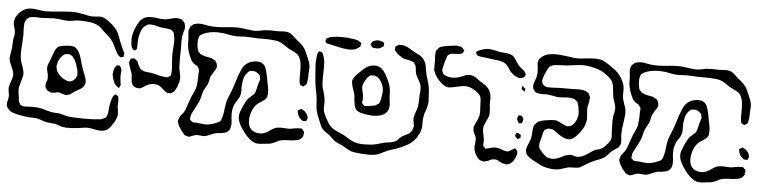

<svg xmlns="http://www.w3.org/2000/svg" viewBox="-44 -810 4237 1066"><g transform="rotate(5 2075.0 -277.5)"><path d="M597 -153Q598 -154 598.5 -155.5Q599 -157 600 -157L603 -156Q606 -154 609.5 -153Q613 -152 616 -150Q618 -148 619 -143Q620 -138 620 -136Q621 -131 621 -122L620 -93Q621 -83 623 -70Q625 -57 625 -48Q625 -34 612 -8Q600 13 588.5 27Q577 41 562 47Q553 51 539 51Q522 51 500 46Q495 45 483 43Q471 41 461 41Q451 41 436 43.5Q421 46 414 47Q373 52 345 51L323 48Q306 43 301 41Q284 35 282 35L261 33Q253 33 239 31Q232 30 210 23Q188 15 176 13Q168 12 154 12Q140 12 131 11Q112 10 74 2Q69 1 60.5 -1Q52 -3 41 -7Q26 -13 16 -26Q11 -31 10 -34Q6 -41 6 -54Q6 -61 10 -75Q11 -79 12 -84Q13 -89 13 -96Q13 -109 10 -119Q8 -133 8 -139Q8 -152 18 -178Q19 -181 23 -193.5Q27 -206 27 -216Q27 -227 22.5 -239Q18 -251 13 -262Q12 -265 6 -278.5Q0 -292 -1 -305Q-1 -314 1.5 -327.5Q4 -341 5 -348Q7 -359 7.5 -367Q8 -375 8 -380Q8 -391 10 -413Q11 -419 13.5 -430.5Q16 -442 16 -451Q16 -461 10 -479Q9 -482 7 -490.5Q5 -499 5 -506Q5 -531 26 -557Q37 -570 52 -579Q67 -588 83 -590Q88 -591 99 -591Q112 -591 138 -587Q164 -583 176 -583Q199 -583 247 -588Q260 -589 287.5 -591Q315 -593 328 -593Q348 -593 388 -585L416 -579Q428 -577 434 -577L456 -578Q477 -581 490 -579Q505 -575 519 -565Q559 -537 576 -513Q587 -498 599 -462Q607 -440 612 -430Q615 -421 619 -413.5Q623 -406 626 -399Q630 -394 631 -388L630 -380Q629 -378 629 -373.5Q629 -369 628 -368Q627 -367 624 -367Q621 -367 620 -366Q619 -366 616 -365Q613 -364 612 -365Q611 -365 608.5 -367Q606 -369 605 -370Q603 -372 600.5 -373.5Q598 -375 596 -378Q594 -380 589 -390Q581 -406 579 -409Q577 -412 569.5 -428.5Q562 -445 552 -457Q542 -469 527.5 -482Q513 -495 506 -501Q502 -505 491.5 -515.5Q481 -526 470 -531Q453 -541 419 -545Q395 -548 369 -548Q358 -548 350.5 -547Q343 -546 337 -545Q315 -541 304 -541Q291 -541 261 -545Q256 -545 245 -546.5Q234 -548 226 -548Q213 -548 185 -546Q167 -544 158 -544Q148 -544 139 -545Q130 -546 120 -546Q113 -546 101 -544L90 -542L81 -535Q80 -534 77.5 -532.5Q75 -531 73 -528Q71 -526 70 -523Q69 -520 68 -518L64 -509Q63 -504 63 -495Q62 -488 62.5 -478Q63 -468 63 -463Q64 -456 64 -442Q64 -427 62 -397Q59 -369 59 -341Q59 -316 62 -305Q64 -295 66.5 -287.5Q69 -280 71 -275Q83 -243 83 -225Q83 -213 74 -184Q67 -161 66 -156Q64 -150 64 -137Q64 -126 66 -112.5Q68 -99 69 -94Q69 -90 69.5 -82.5Q70 -75 72 -70Q72 -68 78 -60Q78 -59 79 -57Q80 -55 82 -52L90 -50Q98 -46 101 -46H106Q116 -46 120 -47L152 -48Q172 -48 191 -45Q205 -43 225 -36Q245 -30 256 -28L277 -26Q292 -26 299 -25Q306 -24 320 -20L340 -14Q354 -11 371 -10Q388 -9 394 -9Q442 -7 466 -8Q474 -8 494.5 -9Q515 -10 531 -12Q543 -15 553 -21Q554 -21 556 -22Q558 -23 561 -25Q562 -26 563 -29.5Q564 -33 565 -34Q570 -44 571 -56.5Q572 -69 572 -72Q576 -114 589 -145Q589 -145 597 -153ZM430 -202Q429 -196 425 -191Q423 -185 421 -183Q419 -180 416.5 -178.5Q414 -177 412 -175Q405 -170 394 -164Q383 -158 375 -153Q354 -137 350 -135L340 -132Q331 -129 329 -129L321 -131L296 -138Q287 -141 286 -141H284Q280 -141 273.5 -139.5Q267 -138 264 -137Q253 -135 242 -137Q239 -138 235.5 -140Q232 -142 229 -143Q228 -144 222 -147Q220 -149 219 -151.5Q218 -154 216 -156Q215 -158 213 -160.5Q211 -163 211 -165Q210 -167 210.5 -170.5Q211 -174 211 -176Q211 -184 212 -187Q213 -191 216 -198Q219 -205 219 -208Q220 -211 219.5 -213Q219 -215 219 -217V-226Q219 -233 215 -247Q211 -263 211 -270Q211 -284 217.5 -298.5Q224 -313 225 -316Q229 -325 232 -336Q240 -358 245 -369Q253 -387 265 -394Q267 -395 270 -395.5Q273 -396 275 -397Q287 -401 311 -403L325 -404Q331 -404 345 -402Q350 -402 352 -401L360 -395Q376 -383 386 -356Q391 -343 395.5 -326Q400 -309 402 -303Q407 -284 425 -241Q426 -238 429.5 -225Q433 -212 430 -202ZM349 -342Q345 -349 342 -350Q340 -351 336.5 -352.5Q333 -354 331 -355Q329 -356 327 -357Q325 -358 323 -358Q318 -358 314 -356Q305 -356 302 -354Q299 -353 296 -350Q293 -347 291 -346Q281 -337 273.5 -323Q266 -309 264 -294Q264 -291 263 -287.5Q262 -284 262 -281L265 -271Q265 -266 267 -260Q268 -258 273 -250Q281 -238 293.5 -227.5Q306 -217 320 -212Q330 -207 334 -207Q349 -205 362.5 -215Q376 -225 380 -240Q382 -246 382 -251Q382 -258 381 -263.5Q380 -269 379 -273Q373 -297 366.5 -313.5Q360 -330 349 -342ZM592 -217Q590 -220 589 -223Q588 -226 587 -229Q577 -251 577 -271Q577 -276 579 -286Q582 -298 583 -300Q584 -303 586 -305.5Q588 -308 590 -311Q593 -317 595 -318Q596 -319 600 -318.5Q604 -318 605 -318Q606 -318 609 -318.5Q612 -319 613 -318Q614 -317 615 -314.5Q616 -312 617 -311Q623 -299 623 -293Q621 -273 621 -263Q621 -248 625 -220Q625 -219 626 -216Q627 -213 626 -212Q626 -208 620 -199Q620 -194 618 -194Q617 -193 616.5 -193.5Q616 -194 616 -195L605 -203Z M940 -228Q935 -217 930 -209Q929 -207 928 -205Q927 -203 925 -201Q923 -199 919 -197Q915 -195 913 -194L905 -189L900 -190Q888 -190 884 -192Q881 -193 877 -197Q872 -200 863.5 -208Q855 -216 851 -219Q834 -233 811 -233Q789 -233 769 -222Q763 -219 751.5 -211Q740 -203 731 -202L718 -203Q710 -203 704 -208Q694 -215 693 -216Q692 -217 689 -226L685 -236Q684 -242 683.5 -257.5Q683 -273 680 -282Q677 -290 672 -304.5Q667 -319 664 -329Q664 -332 662.5 -336Q661 -340 662 -342Q662 -345 668 -357Q669 -358 669 -360Q669 -362 670 -363Q672 -364 673.5 -363.5Q675 -363 676 -363Q687 -366 690 -365Q692 -365 694.5 -362Q697 -359 698 -358Q706 -353 707 -351Q710 -347 712 -338Q713 -335 723 -318Q726 -312 727 -311Q729 -309 732 -307.5Q735 -306 737 -305Q745 -299 747 -299L757 -297Q769 -295 791 -293Q808 -290 820.5 -286.5Q833 -283 842 -281Q854 -279 870 -277Q872 -277 875.5 -276.5Q879 -276 881 -277Q883 -278 893 -284L898 -287Q899 -289 899.5 -292.5Q900 -296 901 -298Q902 -304 902 -315Q902 -338 899 -362Q897 -392 897 -407Q897 -418 899 -442Q902 -469 901 -489Q899 -508 896 -518Q895 -520 894.5 -523.5Q894 -527 893 -528Q891 -532 884 -536Q882 -540 878 -542Q875 -544 867 -544Q859 -546 848.5 -547Q838 -548 834 -548Q823 -549 815 -551Q807 -553 801 -554Q788 -558 779 -559Q769 -561 763 -561Q754 -561 746 -558Q743 -557 739.5 -554.5Q736 -552 735 -551Q728 -547 728 -546Q722 -541 712 -521Q701 -492 700 -463Q699 -454 699.5 -445.5Q700 -437 699 -428Q699 -420 698 -417Q697 -416 693 -413.5Q689 -411 687 -410Q686 -410 686 -409Q686 -408 685 -409Q684 -409 681 -412Q679 -415 675 -418.5Q671 -422 670 -424Q669 -426 668.5 -429.5Q668 -433 667 -435Q664 -452 664 -468Q664 -509 692 -561Q710 -592 734 -598Q745 -602 761 -602Q774 -602 783 -601Q792 -600 798 -599Q818 -596 834 -596Q845 -596 869 -602Q890 -609 906 -609Q911 -609 921 -607Q923 -607 927 -605.5Q931 -604 933 -603Q933 -603 941 -595Q949 -588 949 -586Q950 -584 950.5 -580.5Q951 -577 952 -575Q952 -573 953 -570Q954 -567 954 -565Q955 -556 952 -546Q949 -536 948 -534Q944 -520 943 -513Q941 -495 941 -488L942 -455L941 -380Q941 -355 942 -345Q942 -336 944 -325.5Q946 -315 947 -310Q952 -288 952 -281Q952 -277 950 -259Z M1647 0Q1635 8 1615 10Q1597 13 1579 13Q1575 13 1560.5 14Q1546 15 1535 18Q1527 20 1513 28Q1501 34 1495 36Q1484 41 1469 42Q1454 43 1448 44Q1422 48 1407 46Q1393 45 1375 32Q1348 14 1319 -30Q1308 -47 1303 -59Q1295 -77 1295 -96Q1295 -108 1299.5 -120.5Q1304 -133 1312 -152Q1326 -184 1339 -199L1362 -220Q1370 -228 1370 -228Q1376 -236 1380 -255Q1382 -268 1390 -294Q1395 -307 1395 -312Q1395 -314 1392 -326Q1392 -330 1391 -332Q1389 -334 1386.5 -336Q1384 -338 1383 -339Q1371 -351 1355 -353H1352L1338 -352Q1337 -351 1335 -351.5Q1333 -352 1332 -351Q1331 -351 1322 -342Q1302 -323 1298 -283Q1296 -273 1296 -266Q1296 -261 1296.5 -241.5Q1297 -222 1291 -206Q1288 -197 1280.5 -186Q1273 -175 1269 -169Q1260 -152 1255 -127Q1254 -120 1254 -105Q1254 -91 1255 -83Q1256 -77 1257 -68.5Q1258 -60 1258 -50Q1258 -40 1255 -29L1252 -19L1245 -11Q1237 -3 1237 -3Q1235 -2 1227 1Q1216 5 1194 7Q1190 7 1185 7.5Q1180 8 1172 10Q1164 12 1145 20Q1123 31 1108 31Q1100 31 1091.5 29.5Q1083 28 1075 28Q1066 28 1054 32.5Q1042 37 1037 39Q1028 42 1027 42Q1026 42 1017 39L1007 36Q1004 35 1001 31.5Q998 28 997 26Q986 15 970 -11Q965 -20 962 -32Q960 -36 960 -40Q960 -41 963 -50L966 -60Q969 -67 979 -79Q990 -92 993 -99Q1001 -116 1010 -145Q1014 -158 1024 -184Q1028 -192 1034 -204.5Q1040 -217 1043 -226Q1048 -239 1050 -268Q1051 -276 1051 -290V-312Q1054 -330 1052 -336Q1052 -338 1049.5 -340.5Q1047 -343 1046 -345Q1043 -351 1041 -353Q1038 -356 1032 -358.5Q1026 -361 1022 -364Q1016 -369 1007 -380Q1005 -383 994 -408Q979 -447 979 -474V-491Q979 -502 978 -507Q978 -512 976.5 -521.5Q975 -531 975 -539Q975 -546 976 -550L980 -560Q983 -568 984 -569Q985 -571 993 -576Q999 -583 1001 -583Q1003 -584 1006.5 -584.5Q1010 -585 1012 -586Q1022 -589 1033 -589Q1046 -589 1062.5 -585.5Q1079 -582 1088 -581Q1100 -579 1126 -579Q1147 -579 1157 -580L1187 -583Q1229 -587 1249 -586Q1259 -586 1287 -582Q1325 -576 1343 -576Q1350 -576 1362 -578Q1376 -580 1384 -582Q1388 -583 1393 -584Q1398 -585 1405 -585Q1412 -586 1426 -586L1469 -585Q1478 -585 1487.5 -586Q1497 -587 1507 -587Q1521 -587 1532 -583Q1545 -578 1559 -564.5Q1573 -551 1579 -546Q1586 -540 1597.5 -531Q1609 -522 1615 -514Q1626 -502 1634 -483.5Q1642 -465 1644 -460Q1645 -457 1650.5 -444.5Q1656 -432 1659 -420.5Q1662 -409 1662 -399Q1662 -388 1660 -368Q1660 -361 1659.5 -344.5Q1659 -328 1656 -317Q1655 -315 1655 -311.5Q1655 -308 1653 -304Q1648 -299 1640 -295Q1636 -291 1636 -291Q1634 -291 1633 -292Q1632 -293 1631 -294Q1620 -298 1619 -299Q1618 -301 1617 -305.5Q1616 -310 1615 -312Q1613 -323 1613 -336Q1613 -349 1613 -353V-384Q1613 -443 1589 -467Q1582 -472 1571 -478Q1564 -482 1552.5 -487Q1541 -492 1533 -497Q1527 -501 1510.5 -512.5Q1494 -524 1478 -529Q1467 -532 1445 -534Q1422 -536 1394 -536Q1366 -536 1357 -536Q1346 -536 1324 -538L1293 -539L1267 -538Q1259 -537 1243 -537Q1227 -537 1195 -543Q1178 -547 1167 -548Q1147 -550 1138 -550Q1119 -550 1099 -547Q1080 -543 1068.5 -539Q1057 -535 1047 -528Q1045 -527 1042.5 -525.5Q1040 -524 1039 -522Q1036 -519 1036 -514Q1031 -501 1031 -491Q1031 -463 1035 -450Q1035 -448 1036 -444Q1037 -440 1038 -438Q1039 -434 1045 -430L1051 -422Q1053 -421 1067 -415Q1073 -412 1095 -408Q1109 -406 1116 -404L1126 -398L1136 -393Q1138 -392 1140 -388Q1142 -384 1144 -382Q1147 -378 1149 -367Q1149 -365 1149.5 -362Q1150 -359 1149 -355Q1148 -351 1146.5 -348Q1145 -345 1144 -343Q1143 -340 1132 -324Q1120 -305 1118 -299Q1116 -291 1113.5 -278.5Q1111 -266 1107 -257Q1103 -249 1096.5 -238Q1090 -227 1087 -219Q1083 -210 1080 -197Q1077 -184 1075 -177Q1072 -164 1060 -140Q1054 -128 1046 -114Q1033 -90 1030 -82Q1027 -74 1027 -60Q1027 -59 1026.5 -56.5Q1026 -54 1027 -53Q1029 -51 1030.5 -50Q1032 -49 1033 -48Q1035 -47 1037 -44.5Q1039 -42 1042 -41Q1044 -40 1050 -40L1071 -39Q1078 -38 1096 -36Q1114 -34 1127 -35Q1135 -36 1145.5 -39Q1156 -42 1160 -43L1183 -53L1190 -56Q1197 -62 1200 -69.5Q1203 -77 1206 -89Q1211 -108 1213 -133Q1215 -151 1217 -160Q1220 -177 1227 -194Q1234 -211 1236 -216L1247 -244L1259 -281Q1271 -323 1280 -341Q1292 -374 1309 -387Q1327 -402 1348 -405Q1364 -410 1373 -407Q1376 -407 1382.5 -406.5Q1389 -406 1392 -404Q1396 -402 1401 -399Q1406 -396 1409 -392Q1417 -384 1423 -363Q1430 -340 1438 -292Q1439 -287 1442 -272Q1445 -257 1445 -243Q1445 -233 1444 -228Q1444 -221 1443 -218Q1438 -206 1429.5 -199Q1421 -192 1411 -186Q1401 -180 1395 -176Q1373 -159 1362 -127Q1353 -102 1353 -77Q1353 -51 1365 -35Q1374 -23 1388 -17Q1402 -11 1418 -11Q1432 -11 1443 -15Q1454 -18 1474 -32Q1487 -42 1499 -47Q1512 -53 1534 -53Q1549 -53 1556 -52L1578 -51Q1586 -51 1604 -55Q1626 -59 1636 -58Q1638 -58 1643 -58.5Q1648 -59 1650 -57Q1652 -55 1654 -52.5Q1656 -50 1657 -49Q1658 -48 1660 -45.5Q1662 -43 1663 -40Q1664 -39 1663.5 -37.5Q1663 -36 1663 -35Q1662 -32 1662 -27Q1662 -22 1660 -15Q1650 -2 1647 0ZM1669 -141Q1671 -138 1672 -135Q1673 -132 1674 -129Q1674 -127 1677 -121Q1677 -119 1675 -114Q1673 -109 1672 -106Q1671 -105 1671 -103.5Q1671 -102 1670 -101Q1668 -100 1666.5 -100.5Q1665 -101 1664 -101H1656Q1650 -101 1648 -102Q1647 -102 1640 -109Q1621 -126 1620 -145Q1620 -147 1618.5 -151.5Q1617 -156 1618 -157Q1619 -158 1623.5 -159.5Q1628 -161 1629 -162Q1634 -167 1636 -167Q1638 -167 1641 -164Q1649 -161 1656 -156Q1658 -153 1662.5 -149Q1667 -145 1669 -141Z M1739 -561Q1740 -562 1739.5 -564Q1739 -566 1740 -567Q1741 -568 1744 -569.5Q1747 -571 1748 -571Q1756 -576 1760 -577Q1763 -578 1768 -579Q1773 -580 1776 -580Q1793 -584 1825 -584Q1859 -584 1887 -579Q1889 -579 1898.5 -577.5Q1908 -576 1915.5 -573.5Q1923 -571 1928 -566Q1935 -562 1937 -559V-558Q1937 -554 1934 -548Q1934 -541 1933 -540L1925 -534Q1913 -524 1895 -520Q1883 -518 1876 -518Q1846 -518 1782 -534Q1760 -538 1749 -541Q1747 -542 1743.5 -543.5Q1740 -545 1738 -549ZM2023 -583H2028Q2040 -583 2052 -578Q2053 -577 2057.5 -575.5Q2062 -574 2063 -573Q2064 -572 2063.5 -568.5Q2063 -565 2063 -564Q2062 -562 2062.5 -558.5Q2063 -555 2062 -553Q2062 -552 2057 -550Q2047 -543 2043 -541Q2034 -538 2024 -538Q2015 -538 2010 -539Q2003 -539 2001 -541Q1998 -543 1996 -546.5Q1994 -550 1992 -552Q1991 -553 1990 -554Q1989 -555 1989 -557Q1989 -558 1990 -559Q1991 -560 1991 -562Q1993 -566 1996 -570.5Q1999 -575 2005 -578Q2010 -579 2014 -580.5Q2018 -582 2023 -583ZM2310 -105Q2306 -90 2296 -76Q2289 -61 2278 -49Q2262 -31 2238.5 -18.5Q2215 -6 2183 7Q2155 15 2141 20L2114 32Q2100 41 2082 47Q2060 54 2033 54Q2020 54 1992 52Q1985 51 1966.5 49.5Q1948 48 1934 44Q1920 39 1902 28Q1886 18 1877 14Q1871 11 1858.5 6Q1846 1 1838 -5Q1831 -10 1822 -19Q1813 -28 1806 -34Q1799 -39 1783 -50Q1767 -61 1758 -75Q1753 -84 1748.5 -95.5Q1744 -107 1742 -112Q1728 -144 1724 -161Q1720 -176 1719 -196Q1718 -216 1717 -226Q1716 -242 1710 -272Q1704 -300 1702 -318L1700 -341Q1700 -350 1698 -364L1694 -422Q1694 -443 1697 -465Q1697 -474 1698 -478L1705 -490Q1706 -491 1706.5 -492.5Q1707 -494 1708 -495L1712 -493Q1714 -492 1718.5 -491.5Q1723 -491 1725 -490L1729 -482Q1736 -467 1738 -454Q1742 -442 1742 -413L1741 -343Q1741 -298 1748 -285Q1750 -278 1756 -256Q1762 -234 1762 -215L1761 -186Q1761 -174 1764 -162Q1767 -152 1780 -127Q1791 -106 1800 -93.5Q1809 -81 1823 -72Q1832 -65 1861 -53Q1879 -45 1883 -43Q1902 -32 1905 -30Q1925 -17 1940 -11Q1963 -1 2000 -1Q2017 -1 2025 -2Q2048 -2 2069 -8Q2078 -10 2088.5 -13.5Q2099 -17 2112 -20Q2123 -23 2134 -23Q2163 -27 2176 -35Q2184 -40 2192 -50Q2202 -60 2208 -64Q2215 -68 2227 -73.5Q2239 -79 2246 -84Q2249 -85 2251 -88.5Q2253 -92 2255 -94Q2259 -98 2260 -100Q2261 -101 2261.5 -104Q2262 -107 2263 -108L2267 -122Q2268 -128 2266.5 -135.5Q2265 -143 2265 -146Q2262 -157 2262 -167Q2262 -170 2263 -173.5Q2264 -177 2264 -180Q2266 -190 2272 -208Q2275 -214 2279 -228Q2283 -243 2283.5 -263Q2284 -283 2284 -292Q2284 -301 2285.5 -311Q2287 -321 2287 -330Q2287 -345 2284 -358Q2282 -364 2270 -386Q2258 -407 2255 -416Q2252 -426 2250 -449L2248 -460Q2247 -463 2244.5 -466.5Q2242 -470 2241 -471L2237 -478L2227 -483Q2215 -488 2199 -490Q2195 -491 2189 -492Q2183 -493 2175 -496Q2165 -501 2145 -516Q2140 -521 2130 -532Q2126 -536 2125 -538Q2125 -543 2127 -549Q2127 -558 2128 -559Q2130 -561 2139 -564L2149 -569H2155Q2166 -569 2174 -567Q2177 -566 2181.5 -565Q2186 -564 2192 -561Q2195 -560 2214 -549Q2226 -541 2232 -538Q2239 -534 2251.5 -528Q2264 -522 2272 -517L2286 -504Q2288 -502 2295 -490Q2304 -473 2308 -441L2313 -415Q2314 -409 2321 -389Q2329 -363 2331 -350Q2333 -339 2334 -325.5Q2335 -312 2335 -307Q2335 -298 2336 -288.5Q2337 -279 2337 -270Q2337 -255 2333.5 -242Q2330 -229 2326 -217Q2322 -205 2320 -200Q2314 -179 2314 -155Q2314 -151 2314 -135Q2314 -119 2310 -105ZM1947 -403Q1964 -420 1974 -427Q1996 -442 2023 -442Q2046 -442 2061 -429Q2076 -416 2088 -394Q2112 -351 2117 -319L2119 -293Q2119 -276 2120 -267Q2121 -260 2122.5 -248.5Q2124 -237 2124 -230Q2124 -207 2112 -191Q2110 -189 2108 -187Q2106 -185 2104 -183Q2081 -164 2039 -164Q2019 -164 1995 -168Q1967 -172 1955 -179L1945 -184L1940 -191Q1934 -199 1934 -201Q1933 -204 1930 -214Q1928 -225 1926 -243Q1926 -251 1924 -267Q1922 -279 1916.5 -293.5Q1911 -308 1909 -316Q1903 -338 1905 -350Q1906 -355 1913 -367Q1925 -383 1947 -403ZM1973 -251 1970 -235Q1970 -234 1969.5 -232.5Q1969 -231 1970 -230Q1971 -227 1974.5 -224Q1978 -221 1979 -219Q1981 -215 1983 -214H1992Q2005 -214 2017 -217Q2038 -219 2047 -223L2056 -230Q2058 -231 2061 -232.5Q2064 -234 2066 -236L2068 -244Q2072 -254 2073 -260Q2074 -267 2076.5 -281.5Q2079 -296 2079 -307Q2079 -327 2067 -350.5Q2055 -374 2037 -382Q2034 -383 2030.5 -385Q2027 -387 2025 -387H2022Q2016 -387 2014 -386Q2013 -386 2009 -386.5Q2005 -387 2003 -385L1996 -380Q1986 -372 1981 -363Q1963 -335 1963 -315Q1963 -311 1964.5 -305Q1966 -299 1967 -293Q1973 -272 1973 -251Z M2851 -39Q2853 -29 2853 -21L2849 -11Q2843 11 2827 27L2819 34Q2817 35 2809 38Q2807 39 2804 40Q2801 41 2798 41Q2794 41 2790 39L2776 37Q2768 34 2756.5 27Q2745 20 2737 19H2731Q2721 19 2713 21Q2709 23 2703.5 26Q2698 29 2694 30Q2690 32 2680 34L2672 36Q2668 36 2664 34Q2662 33 2657.5 32.5Q2653 32 2650 31Q2641 25 2635 16Q2625 5 2619 -10.5Q2613 -26 2613 -41Q2613 -47 2615 -61Q2617 -80 2616 -89Q2615 -97 2608 -110Q2601 -123 2600 -129Q2598 -144 2599 -151Q2600 -155 2601.5 -158Q2603 -161 2604 -164Q2608 -173 2615 -187.5Q2622 -202 2625 -214Q2627 -222 2627 -240Q2627 -256 2625 -284Q2625 -313 2619 -325Q2613 -336 2592 -351Q2562 -372 2531 -372Q2520 -372 2487 -365Q2457 -357 2441 -357Q2420 -357 2393.5 -382.5Q2367 -408 2358 -433Q2354 -441 2353 -445Q2352 -455 2352.5 -468.5Q2353 -482 2353 -489Q2353 -498 2352 -507.5Q2351 -517 2351 -527Q2351 -536 2352 -541Q2353 -544 2353 -548Q2353 -552 2354 -554Q2355 -556 2360 -561L2369 -572Q2377 -578 2399 -583Q2415 -586 2445 -590Q2457 -592 2465 -592Q2469 -592 2477 -590Q2492 -588 2495 -585Q2499 -583 2504 -575Q2505 -574 2507 -573Q2509 -572 2510 -570Q2510 -568 2508 -564.5Q2506 -561 2505 -559L2501 -552Q2499 -551 2494.5 -550Q2490 -549 2488 -548Q2481 -546 2468.5 -546Q2456 -546 2447 -545Q2440 -545 2437 -544Q2433 -542 2428 -539Q2423 -536 2420 -532Q2417 -529 2417 -524Q2413 -515 2409 -501Q2407 -492 2403.5 -480Q2400 -468 2399 -460Q2399 -457 2398 -452.5Q2397 -448 2398 -446Q2398 -444 2400 -441Q2402 -438 2402 -437Q2403 -435 2404 -432Q2405 -429 2407 -427Q2408 -426 2414 -423Q2428 -416 2437 -415Q2444 -413 2459 -413Q2479 -413 2492 -418Q2500 -420 2514 -426Q2530 -433 2534 -434Q2544 -436 2550 -436Q2563 -436 2576 -431Q2583 -428 2593 -420Q2603 -412 2611 -407Q2618 -402 2629 -396Q2640 -390 2647 -384Q2665 -368 2672 -349Q2678 -333 2677.5 -311Q2677 -289 2677 -282Q2678 -274 2679.5 -260.5Q2681 -247 2681 -239Q2681 -226 2677.5 -215.5Q2674 -205 2666 -189Q2659 -175 2655.5 -165Q2652 -155 2652 -144Q2652 -132 2656 -114Q2658 -106 2660 -94Q2662 -86 2661.5 -75.5Q2661 -65 2661 -61Q2661 -59 2660.5 -55.5Q2660 -52 2661 -50Q2661 -50 2667 -44Q2668 -43 2670.5 -40Q2673 -37 2675 -36H2677L2685 -38Q2691 -39 2700 -42Q2709 -45 2716 -46Q2720 -47 2727 -47Q2741 -47 2758 -42Q2762 -41 2768 -38Q2774 -35 2778 -34Q2780 -33 2784.5 -33Q2789 -33 2792 -32L2800 -31L2807 -35Q2811 -37 2816 -39.5Q2821 -42 2827 -46Q2828 -47 2832 -49.5Q2836 -52 2837 -52Q2839 -52 2840 -51Q2841 -50 2842 -49Q2849 -42 2851 -39ZM2579 -557 2575 -564Q2575 -567 2587 -574Q2621 -589 2646 -589Q2659 -588 2690 -582Q2703 -578 2712 -577Q2719 -576 2736.5 -575Q2754 -574 2768 -569Q2777 -566 2778 -565Q2788 -559 2795.5 -546.5Q2803 -534 2806 -530Q2819 -510 2835 -497Q2837 -495 2843.5 -491Q2850 -487 2853 -482L2859 -471Q2860 -470 2861 -469Q2862 -468 2862 -466Q2862 -465 2861 -463.5Q2860 -462 2860 -461Q2859 -459 2857.5 -455.5Q2856 -452 2854 -449Q2853 -448 2849.5 -447.5Q2846 -447 2844 -446Q2842 -445 2839.5 -444Q2837 -443 2833 -443Q2821 -443 2805 -451Q2789 -461 2778 -473Q2772 -480 2765 -491.5Q2758 -503 2752 -509Q2741 -520 2726 -525Q2713 -529 2698 -530.5Q2683 -532 2678 -533L2626 -540L2605 -542L2589 -546Q2588 -547 2586.5 -547Q2585 -547 2584 -548Q2582 -549 2580.5 -552.5Q2579 -556 2579 -557ZM2867 -387 2864 -373Q2864 -371 2864 -371Q2863 -370 2857 -375Q2847 -380 2846 -382V-384L2847 -393Q2847 -394 2846.5 -396Q2846 -398 2847 -399Q2848 -400 2849.5 -398.5Q2851 -397 2852 -397Q2865 -389 2867 -387ZM2860 -283Q2858 -285 2858 -288L2857 -290Q2858 -289 2858.5 -286.5Q2859 -284 2860 -283ZM2860 -283ZM2870 -216Q2870 -214 2867 -202Q2866 -201 2866 -199.5Q2866 -198 2865 -197Q2864 -196 2862.5 -196Q2861 -196 2860 -195Q2851 -191 2848 -192Q2846 -192 2842 -200Q2835 -214 2835 -217Q2835 -219 2836.5 -222.5Q2838 -226 2839 -228Q2839 -230 2840 -232.5Q2841 -235 2842 -236Q2843 -237 2846 -236.5Q2849 -236 2850 -236Q2851 -236 2854.5 -236.5Q2858 -237 2860 -235Q2862 -234 2862 -233Q2862 -232 2863 -231Q2864 -229 2867 -224.5Q2870 -220 2870 -216ZM2863 -117V-113Q2863 -111 2861 -110.5Q2859 -110 2858 -110Q2857 -109 2852 -107Q2847 -105 2845 -106L2840 -112Q2832 -120 2832 -120V-121Q2832 -124 2836 -132Q2836 -136 2837 -137Q2838 -138 2847 -138L2857 -133Q2858 -132 2859.5 -132Q2861 -132 2862 -131Q2864 -129 2863.5 -123.5Q2863 -118 2863 -117Z M3411 -108 3402 -102Q3396 -97 3389 -93Q3382 -89 3375 -83Q3369 -78 3359 -66Q3344 -51 3344 -51Q3329 -38 3297 -27Q3281 -21 3274 -17Q3254 -8 3240 1Q3216 17 3210 20Q3197 26 3169 26Q3153 26 3145 27Q3135 29 3117 35Q3095 43 3082 44Q3077 45 3065 45Q3031 45 2995 32Q2983 26 2974 21.5Q2965 17 2958 13Q2955 11 2941.5 4Q2928 -3 2919 -11Q2909 -19 2904 -27L2902 -35Q2899 -47 2899 -48Q2899 -52 2901 -58Q2903 -69 2910 -84Q2917 -99 2920 -108Q2924 -122 2925 -138.5Q2926 -155 2926 -159Q2928 -183 2934 -192Q2937 -197 2942 -200L2949 -208Q2953 -211 2956.5 -212Q2960 -213 2962 -214Q2983 -222 3022 -226Q3028 -227 3039 -227Q3051 -227 3056 -225Q3064 -223 3083 -213Q3097 -205 3105 -203Q3107 -202 3110 -200.5Q3113 -199 3115 -199Q3118 -199 3121 -200Q3124 -201 3127 -201L3136 -203L3146 -211Q3159 -223 3166 -241Q3173 -259 3173 -277Q3173 -288 3169 -308Q3167 -322 3162 -334Q3161 -335 3160.5 -337Q3160 -339 3159 -341Q3158 -343 3152 -346Q3145 -353 3141 -354Q3138 -355 3134 -356Q3130 -357 3128 -357Q3114 -359 3108 -359Q3100 -359 3082 -357L3058 -356Q3042 -356 3022 -361Q2994 -366 2988 -366L2961 -365Q2946 -365 2934 -369Q2932 -370 2928.5 -370.5Q2925 -371 2924 -372Q2922 -373 2919 -379Q2912 -386 2911 -389Q2908 -397 2908 -410Q2909 -419 2914 -431.5Q2919 -444 2921 -451Q2926 -468 2926 -482L2925 -503Q2923 -515 2923 -523Q2921 -531 2922 -537Q2922 -540 2923 -543Q2924 -546 2925 -548Q2925 -549 2925.5 -551.5Q2926 -554 2928 -557Q2931 -562 2936 -565Q2955 -586 2990 -590Q3000 -592 3020 -592Q3036 -592 3070 -588L3092 -585Q3128 -579 3145 -580Q3158 -580 3179 -583Q3215 -587 3239 -587Q3274 -587 3288 -577Q3304 -570 3328 -552Q3348 -539 3361 -527Q3377 -513 3389.5 -493Q3402 -473 3407 -453Q3410 -440 3410 -427Q3410 -420 3409.5 -410.5Q3409 -401 3410 -389Q3411 -379 3415 -367.5Q3419 -356 3420 -351Q3431 -324 3431 -305Q3432 -297 3430.5 -285Q3429 -273 3428 -267Q3422 -227 3420 -207Q3419 -197 3419 -176Q3419 -171 3420.5 -161.5Q3422 -152 3422 -144Q3422 -131 3420 -125ZM3364 -253Q3364 -267 3365 -274Q3366 -282 3369.5 -295.5Q3373 -309 3373 -317Q3373 -330 3369 -343.5Q3365 -357 3364 -359L3357 -381Q3355 -392 3353 -414Q3352 -427 3350 -441Q3348 -455 3343 -466Q3331 -489 3297 -510Q3277 -526 3238.5 -535.5Q3200 -545 3171 -545Q3161 -545 3119 -540Q3093 -536 3080 -535Q3071 -534 3051 -534L3022 -532L3008 -530Q2997 -526 2988 -519Q2988 -519 2982 -510Q2978 -503 2973 -492Q2968 -481 2965 -474Q2961 -464 2958 -451Q2955 -442 2955 -441Q2955 -439 2958 -427Q2959 -426 2959 -424Q2959 -422 2960 -421Q2961 -419 2962 -419Q2963 -419 2964 -418Q2966 -416 2970 -412.5Q2974 -409 2977 -408L2988 -406Q2999 -405 3008 -405.5Q3017 -406 3023 -406Q3041 -408 3083 -408H3122L3161 -409Q3174 -409 3180 -408Q3197 -406 3210 -398Q3212 -396 3214.5 -395Q3217 -394 3219 -392Q3222 -388 3224 -379L3228 -372L3227 -361Q3227 -352 3223 -334Q3218 -317 3218 -303Q3218 -294 3220 -278Q3222 -260 3222 -252Q3222 -235 3213 -210Q3201 -183 3177 -156Q3153 -129 3132 -128Q3105 -128 3072 -151Q3067 -154 3056.5 -162.5Q3046 -171 3037 -175Q3033 -176 3025 -176Q3019 -178 3014 -178Q3010 -177 3005.5 -174.5Q3001 -172 2999 -171L2993 -169L2989 -161Q2983 -148 2982 -136Q2981 -131 2977 -116Q2970 -97 2970 -82Q2970 -72 2974 -64Q2977 -57 2984 -50Q2991 -43 2993 -40Q2996 -37 3005 -28.5Q3014 -20 3022 -17Q3024 -16 3027.5 -15Q3031 -14 3033 -14Q3043 -12 3047 -12Q3064 -12 3086 -21Q3092 -23 3106.5 -31Q3121 -39 3131 -40Q3146 -43 3147 -43Q3153 -43 3167 -39Q3181 -35 3189 -35Q3192 -35 3200 -37Q3212 -39 3224 -45.5Q3236 -52 3247 -60Q3261 -70 3268 -74Q3272 -77 3278 -80Q3284 -83 3287 -84Q3292 -85 3297.5 -86Q3303 -87 3308 -89Q3321 -94 3330 -102.5Q3339 -111 3352 -126Q3364 -143 3366 -151Q3367 -155 3367 -163Q3367 -174 3365 -196Q3364 -204 3364.5 -213.5Q3365 -223 3364 -233Z M4107 0Q4095 8 4075 10Q4057 13 4039 13Q4035 13 4020.5 14Q4006 15 3995 18Q3987 20 3973 28Q3961 34 3955 36Q3944 41 3929 42Q3914 43 3908 44Q3882 48 3867 46Q3853 45 3835 32Q3808 14 3779 -30Q3768 -47 3763 -59Q3755 -77 3755 -96Q3755 -108 3759.5 -120.5Q3764 -133 3772 -152Q3786 -184 3799 -199L3822 -220Q3830 -228 3830 -228Q3836 -236 3840 -255Q3842 -268 3850 -294Q3855 -307 3855 -312Q3855 -314 3852 -326Q3852 -330 3851 -332Q3849 -334 3846.5 -336Q3844 -338 3843 -339Q3831 -351 3815 -353H3812L3798 -352Q3797 -351 3795 -351.5Q3793 -352 3792 -351Q3791 -351 3782 -342Q3762 -323 3758 -283Q3756 -273 3756 -266Q3756 -261 3756.5 -241.5Q3757 -222 3751 -206Q3748 -197 3740.5 -186Q3733 -175 3729 -169Q3720 -152 3715 -127Q3714 -120 3714 -105Q3714 -91 3715 -83Q3716 -77 3717 -68.5Q3718 -60 3718 -50Q3718 -40 3715 -29L3712 -19L3705 -11Q3697 -3 3697 -3Q3695 -2 3687 1Q3676 5 3654 7Q3650 7 3645 7.5Q3640 8 3632 10Q3624 12 3605 20Q3583 31 3568 31Q3560 31 3551.5 29.5Q3543 28 3535 28Q3526 28 3514 32.5Q3502 37 3497 39Q3488 42 3487 42Q3486 42 3477 39L3467 36Q3464 35 3461 31.5Q3458 28 3457 26Q3446 15 3430 -11Q3425 -20 3422 -32Q3420 -36 3420 -40Q3420 -41 3423 -50L3426 -60Q3429 -67 3439 -79Q3450 -92 3453 -99Q3461 -116 3470 -145Q3474 -158 3484 -184Q3488 -192 3494 -204.5Q3500 -217 3503 -226Q3508 -239 3510 -268Q3511 -276 3511 -290V-312Q3514 -330 3512 -336Q3512 -338 3509.5 -340.5Q3507 -343 3506 -345Q3503 -351 3501 -353Q3498 -356 3492 -358.5Q3486 -361 3482 -364Q3476 -369 3467 -380Q3465 -383 3454 -408Q3439 -447 3439 -474V-491Q3439 -502 3438 -507Q3438 -512 3436.5 -521.5Q3435 -531 3435 -539Q3435 -546 3436 -550L3440 -560Q3443 -568 3444 -569Q3445 -571 3453 -576Q3459 -583 3461 -583Q3463 -584 3466.5 -584.5Q3470 -585 3472 -586Q3482 -589 3493 -589Q3506 -589 3522.5 -585.5Q3539 -582 3548 -581Q3560 -579 3586 -579Q3607 -579 3617 -580L3647 -583Q3689 -587 3709 -586Q3719 -586 3747 -582Q3785 -576 3803 -576Q3810 -576 3822 -578Q3836 -580 3844 -582Q3848 -583 3853 -584Q3858 -585 3865 -585Q3872 -586 3886 -586L3929 -585Q3938 -585 3947.5 -586Q3957 -587 3967 -587Q3981 -587 3992 -583Q4005 -578 4019 -564.5Q4033 -551 4039 -546Q4046 -540 4057.5 -531Q4069 -522 4075 -514Q4086 -502 4094 -483.5Q4102 -465 4104 -460Q4105 -457 4110.5 -444.5Q4116 -432 4119 -420.5Q4122 -409 4122 -399Q4122 -388 4120 -368Q4120 -361 4119.5 -344.5Q4119 -328 4116 -317Q4115 -315 4115 -311.5Q4115 -308 4113 -304Q4108 -299 4100 -295Q4096 -291 4096 -291Q4094 -291 4093 -292Q4092 -293 4091 -294Q4080 -298 4079 -299Q4078 -301 4077 -305.5Q4076 -310 4075 -312Q4073 -323 4073 -336Q4073 -349 4073 -353V-384Q4073 -443 4049 -467Q4042 -472 4031 -478Q4024 -482 4012.5 -487Q4001 -492 3993 -497Q3987 -501 3970.5 -512.5Q3954 -524 3938 -529Q3927 -532 3905 -534Q3882 -536 3854 -536Q3826 -536 3817 -536Q3806 -536 3784 -538L3753 -539L3727 -538Q3719 -537 3703 -537Q3687 -537 3655 -543Q3638 -547 3627 -548Q3607 -550 3598 -550Q3579 -550 3559 -547Q3540 -543 3528.5 -539Q3517 -535 3507 -528Q3505 -527 3502.5 -525.5Q3500 -524 3499 -522Q3496 -519 3496 -514Q3491 -501 3491 -491Q3491 -463 3495 -450Q3495 -448 3496 -444Q3497 -440 3498 -438Q3499 -434 3505 -430L3511 -422Q3513 -421 3527 -415Q3533 -412 3555 -408Q3569 -406 3576 -404L3586 -398L3596 -393Q3598 -392 3600 -388Q3602 -384 3604 -382Q3607 -378 3609 -367Q3609 -365 3609.5 -362Q3610 -359 3609 -355Q3608 -351 3606.5 -348Q3605 -345 3604 -343Q3603 -340 3592 -324Q3580 -305 3578 -299Q3576 -291 3573.5 -278.5Q3571 -266 3567 -257Q3563 -249 3556.5 -238Q3550 -227 3547 -219Q3543 -210 3540 -197Q3537 -184 3535 -177Q3532 -164 3520 -140Q3514 -128 3506 -114Q3493 -90 3490 -82Q3487 -74 3487 -60Q3487 -59 3486.5 -56.5Q3486 -54 3487 -53Q3489 -51 3490.5 -50Q3492 -49 3493 -48Q3495 -47 3497 -44.5Q3499 -42 3502 -41Q3504 -40 3510 -40L3531 -39Q3538 -38 3556 -36Q3574 -34 3587 -35Q3595 -36 3605.5 -39Q3616 -42 3620 -43L3643 -53L3650 -56Q3657 -62 3660 -69.5Q3663 -77 3666 -89Q3671 -108 3673 -133Q3675 -151 3677 -160Q3680 -177 3687 -194Q3694 -211 3696 -216L3707 -244L3719 -281Q3731 -323 3740 -341Q3752 -374 3769 -387Q3787 -402 3808 -405Q3824 -410 3833 -407Q3836 -407 3842.5 -406.5Q3849 -406 3852 -404Q3856 -402 3861 -399Q3866 -396 3869 -392Q3877 -384 3883 -363Q3890 -340 3898 -292Q3899 -287 3902 -272Q3905 -257 3905 -243Q3905 -233 3904 -228Q3904 -221 3903 -218Q3898 -206 3889.5 -199Q3881 -192 3871 -186Q3861 -180 3855 -176Q3833 -159 3822 -127Q3813 -102 3813 -77Q3813 -51 3825 -35Q3834 -23 3848 -17Q3862 -11 3878 -11Q3892 -11 3903 -15Q3914 -18 3934 -32Q3947 -42 3959 -47Q3972 -53 3994 -53Q4009 -53 4016 -52L4038 -51Q4046 -51 4064 -55Q4086 -59 4096 -58Q4098 -58 4103 -58.5Q4108 -59 4110 -57Q4112 -55 4114 -52.5Q4116 -50 4117 -49Q4118 -48 4120 -45.5Q4122 -43 4123 -40Q4124 -39 4123.5 -37.5Q4123 -36 4123 -35Q4122 -32 4122 -27Q4122 -22 4120 -15Q4110 -2 4107 0ZM4129 -141Q4131 -138 4132 -135Q4133 -132 4134 -129Q4134 -127 4137 -121Q4137 -119 4135 -114Q4133 -109 4132 -106Q4131 -105 4131 -103.5Q4131 -102 4130 -101Q4128 -100 4126.5 -100.5Q4125 -101 4124 -101H4116Q4110 -101 4108 -102Q4107 -102 4100 -109Q4081 -126 4080 -145Q4080 -147 4078.5 -151.5Q4077 -156 4078 -157Q4079 -158 4083.5 -159.5Q4088 -161 4089 -162Q4094 -167 4096 -167Q4098 -167 4101 -164Q4109 -161 4116 -156Q4118 -153 4122.5 -149Q4127 -145 4129 -141Z"/></g></svg>

Font: Rubik-Burned
Style: Regular
Weight: 400
Designer: NaN (generative design), Hubert & Fischer (Rubik source font outlines)
Foundry: NaN, Hubert & Fischer
Version: Version 1.000